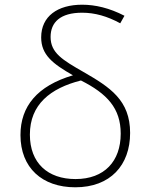

<svg xmlns="http://www.w3.org/2000/svg" viewBox="-20 -786 640 816"><path d="M300 10C449 10 533 -84 533 -221C533 -360 448 -415 335 -480C246 -531 195 -561 195 -629C195 -691 236 -732 329 -732C383 -732 436 -717 491 -687L509 -719C445 -752 385 -766 329 -766C225 -766 155 -717 155 -627C155 -553 204 -515 290 -466C138 -421 67 -334 67 -212C67 -73 159 10 300 10ZM301 -25C183 -25 107 -93 107 -214C107 -342 194 -411 324 -444C435 -388 493 -326 493 -218C493 -101 424 -25 301 -25Z"/></svg>

Font: Noto Sans Mono ExtraLight
Style: Regular
Weight: 200
Designer: Monotype Design Team
Foundry: Monotype Imaging Inc.
Version: Version 2.014